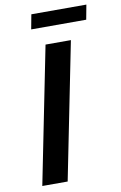

<svg xmlns="http://www.w3.org/2000/svg" viewBox="-95 -916 609 969"><g transform="rotate(-10 209.5 -431.5)"><path d="M41 0 181 -700H311L171 0ZM123 -788 137 -863H419L405 -788Z"/></g></svg>

Font: MOST Montserrat SemiBold
Style: Italic
Weight: 600
Italic angle: -11.3°
Designer: Julieta Ulanovsky
Foundry: Julieta Ulanovsky
Version: Version 8.000;March 11, 2024;FontCreator 15.0.0.2926 64-bit